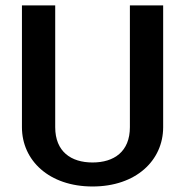

<svg xmlns="http://www.w3.org/2000/svg" viewBox="-20 -670 682 707"><path d="M60.8 -201.7C60.8 -79.2 160.8 16.7 320.8 16.7C480.8 16.7 580.8 -79.2 580.8 -201.7V-650H458.3V-201.7C458.3 -111.7 400 -71.7 320.8 -71.7C241.7 -71.7 183.3 -111.7 183.3 -201.7V-650H60.8Z"/></svg>

Font: Boon SemiBold
Style: Regular
Weight: 600
Designer: Sungsit Sawaiwan
Foundry: FontUni
Version: Version 2.0